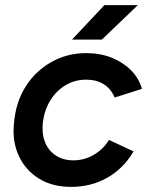

<svg xmlns="http://www.w3.org/2000/svg" viewBox="-20 -720 588 752"><path d="M259 12Q184 12 131 -21.5Q78 -55 52.5 -112Q27 -169 35 -239Q42 -321 81 -382Q120 -443 182 -477.5Q244 -512 318 -512Q373 -512 417.5 -494Q462 -476 493 -445Q524 -414 536 -372L429 -338Q415 -372 386.5 -390Q358 -408 317 -408Q274 -408 238 -387Q202 -366 178.5 -329Q155 -292 148 -243Q143 -199 155.5 -165.5Q168 -132 197 -112Q226 -92 267 -92Q311 -92 348 -114Q385 -136 407 -172L503 -127Q463 -59 399.5 -23.5Q336 12 259 12ZM262 -565 389 -700H520L379 -565Z"/></svg>

Font: Figtree SemiBold
Style: Italic
Weight: 600
Italic angle: -9.5°
Foundry: Erik Kennedy
Version: Version 2.001;gftools[0.9.30]